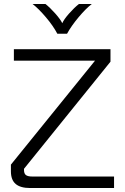

<svg xmlns="http://www.w3.org/2000/svg" viewBox="-20 -948 628 968"><path d="M555 -58V0H132Q83 0 59 -20.5Q35 -41 35 -84V-118L459 -642H50V-700H537V-637L101 -97V-91Q101 -73 110.5 -65.5Q120 -58 143 -58ZM144 -928H209Q233 -909 259 -879.5Q285 -850 294 -831Q302 -850 328 -879.5Q354 -909 378 -928H443Q413 -905 376.5 -861.5Q340 -818 318 -778H269Q248 -818 211 -861.5Q174 -905 144 -928Z"/></svg>

Font: KoHo
Style: Regular
Weight: 400
Version: Version 1.000; ttfautohint (v1.6)